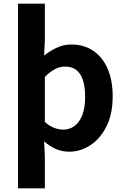

<svg xmlns="http://www.w3.org/2000/svg" viewBox="-20 -818 684 1053"><path d="M79 215V-798H226V-598L222 -513Q254 -539 292 -556.5Q330 -574 370 -574Q442 -574 493 -538.5Q544 -503 571 -439.5Q598 -376 598 -289Q598 -193 564 -125Q530 -57 475.5 -21.5Q421 14 360 14Q320 14 286.5 -1Q253 -16 222 -42L226 44V215ZM328 -107Q361 -107 388 -126.5Q415 -146 431 -186Q447 -226 447 -287Q447 -340 435 -377.5Q423 -415 399 -434Q375 -453 336 -453Q308 -453 281.5 -439Q255 -425 226 -396V-149Q253 -125 279 -116Q305 -107 328 -107Z"/></svg>

Font: Noto Sans HK Thin
Style: Bold
Weight: 700
Version: Version 2.004-H2;hotconv 1.0.118;makeotfexe 2.5.65603